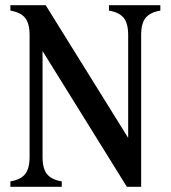

<svg xmlns="http://www.w3.org/2000/svg" viewBox="-20 -720 658 740"><path d="M20 0V-21Q58 -27 76 -48Q94 -69 94 -115V-585Q94 -631 76 -652Q58 -673 20 -679V-700H108H156L498 -150L474 -143V-585Q474 -631 456 -652Q438 -673 400 -679V-700H488H510H598V-679Q560 -673 542 -652Q524 -631 524 -585V0H469L120 -562L144 -569V-115Q144 -69 162 -48Q180 -27 218 -21V0H130H108Z"/></svg>

Font: RL Madena Variable
Style: Regular
Weight: 400
Designer: I Kadek Wantara Putra
Foundry: Roughlines ID
Version: Version 1.000;Glyphs 3.1.2 (3151)